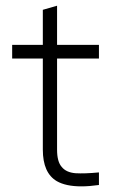

<svg xmlns="http://www.w3.org/2000/svg" viewBox="-20 -660 416 685"><path d="M333 -451.2Q295.9 -451.2 183.6 -451.2Q183.6 -370.1 183.6 -126Q183.6 -83 200.2 -64.5Q215.8 -44.9 249 -42Q282.2 -40 333 -44.9Q333 -30.3 333 0Q298.8 4.9 270.5 4.9Q214.8 4.9 182.6 -13.7Q132.8 -43 132.8 -126Q132.8 -234.4 132.8 -451.2Q105.5 -451.2 23.4 -451.2Q23.4 -462.9 23.4 -500Q50.8 -500 132.8 -500Q132.8 -531.2 132.8 -625Q145.5 -628.9 183.6 -639.6Q183.6 -605.5 183.6 -500Q221.7 -500 333 -500Q333 -487.3 333 -451.2Z"/></svg>

Font: LeFont
Style: ExtraLight
Weight: 200
Designer: Leryon MEDIA
Version: Version 1.0